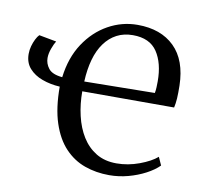

<svg xmlns="http://www.w3.org/2000/svg" viewBox="-67 -619 738 701"><g transform="rotate(10 302.0 -269.0)"><path d="M381 11Q332.5 11 290.2 -4Q248 -19 216 -52.8Q184 -86.5 165.8 -141.5Q147.5 -196.5 147.5 -276Q112.5 -278 82.2 -289Q52 -300 33.5 -321Q15 -342 15 -374Q15 -389 19 -403.2Q23 -417.5 29 -429.5Q35 -441.5 41.5 -448L106 -436Q99.5 -426 92.5 -407Q85.5 -388 85.5 -371.5Q85.5 -350.5 99.2 -332.8Q113 -315 150.5 -311.5Q159.5 -385 194.2 -437.8Q229 -490.5 280 -519Q331 -547.5 389 -547.5Q475.5 -547.5 525.5 -498.5Q575.5 -449.5 577.5 -355.5Q578 -327 576.8 -307.8Q575.5 -288.5 572 -273.5H231.5Q231.5 -226.5 241.5 -183.5Q251.5 -140.5 272 -107.5Q292.5 -74.5 324.2 -55.2Q356 -36 399.5 -36Q442.5 -36 484.2 -51.5Q526 -67 548.5 -86.5L562 -56.5Q543.5 -38 514.5 -22.8Q485.5 -7.5 451 1.8Q416.5 11 381 11ZM232.5 -310 493.5 -313.5Q495.5 -323 496 -335.2Q496.5 -347.5 496.5 -357Q496.5 -424.5 468.8 -466Q441 -507.5 378.5 -507.5Q345 -507.5 318.8 -493.8Q292.5 -480 273.8 -454.2Q255 -428.5 244.8 -392Q234.5 -355.5 232.5 -310Z"/></g></svg>

Font: Merriweather 72pt Light
Style: Regular
Weight: 300
Version: Version 2.100